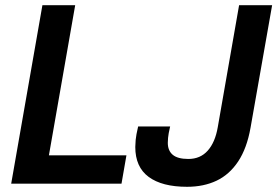

<svg xmlns="http://www.w3.org/2000/svg" viewBox="-20 -706 1066 738"><path d="M23 0 143 -686H269L168 -109H466L447 0ZM699 12Q603 12 551.5 -26Q500 -64 500 -141Q500 -151 501.5 -168.5Q503 -186 511 -220H634Q627 -190 626 -176.5Q625 -163 625 -157Q625 -127 644 -111Q663 -95 704 -95Q750 -95 778.5 -127Q807 -159 817 -217L899 -686H1026L943 -215Q929 -136 895.5 -85.5Q862 -35 812.5 -11.5Q763 12 699 12Z"/></svg>

Font: Archivo SemiCondensed SemiBold
Style: Italic
Weight: 600
Width: 4
Italic angle: -10°
Designer: Hector Gatti
Foundry: Omnibus-Type
Version: Version 2.001